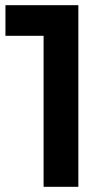

<svg xmlns="http://www.w3.org/2000/svg" viewBox="-20 -720 422 740"><path d="M1 -700H282V0H148V-582H1Z"/></svg>

Font: Gontserrat Medium
Style: Regular
Weight: 500
Designer: Julieta Ulanovsky
Foundry: Julieta Ulanovsky
Version: Version 6.001